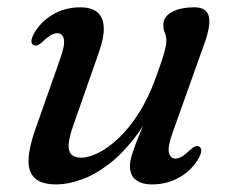

<svg xmlns="http://www.w3.org/2000/svg" viewBox="-20 -488 630 519"><path d="M518.2 -91.7Q524.1 -88.8 524 -81Q523.8 -73.2 517.9 -61.8Q499.9 -28.8 466 -9.2Q432 10.5 390.8 10.5Q363.2 10.5 347.3 -1.8Q331.3 -14.1 331.3 -38.2Q331.3 -52.5 337.1 -71.1Q342.8 -89.7 353.4 -115.9Q364 -142.1 379.5 -179.2Q394.9 -216.2 413.8 -267.7L415.8 -246.4Q387.1 -174 350.7 -124.6Q314.3 -75.3 275.6 -45.4Q236.9 -15.6 200 -2.5Q163 10.5 132.7 10.5Q90.7 10.5 73 -7.4Q55.4 -25.4 57.2 -58.5Q59 -91.5 75.1 -137.1L142.1 -327.3Q156.2 -366.7 152.5 -382.5Q148.9 -398.3 135.3 -398.3Q127.4 -398.3 118 -393.2Q108.6 -388.2 95.3 -375.2Q86.9 -367.8 81.4 -365.7Q75.9 -363.7 70.8 -366Q64.9 -368.9 65 -376.7Q65.2 -384.5 71.1 -395.9Q89.1 -428.9 122.6 -448.6Q156.2 -468.2 197 -468.2Q228.3 -468.2 244 -454.1Q259.6 -439.9 260.5 -413Q261.4 -386.2 247.6 -347.4L179.1 -151.7Q161.2 -101.9 166.8 -81.9Q172.4 -61.8 199.6 -61.8Q220.4 -61.8 247.1 -75.4Q273.8 -88.9 302.1 -115.9Q330.3 -142.9 356.1 -183.7Q381.9 -224.4 401.4 -278.7Q412.7 -309.6 418.7 -328.4Q424.8 -347.3 427.2 -358.3Q429.7 -369.4 429.7 -376.9Q429.7 -390.4 425.6 -399.3Q421.5 -408.2 421.5 -421.1Q421.5 -442.5 444.4 -455.4Q467.3 -468.2 506.1 -468.2Q537.7 -468.2 544.2 -444.5Q550.7 -420.8 532.6 -370.5L446.9 -130.4Q432.9 -91.2 436.7 -75.3Q440.4 -59.4 453.7 -59.4Q461.9 -59.4 471.2 -64.6Q480.4 -69.7 493.7 -82.5Q502.1 -90.1 507.6 -92.2Q513.1 -94.2 518.2 -91.7Z"/></svg>

Font: Fraunces
Style: Italic
Weight: 900
Italic angle: -16°
Version: Version 1.000;[0bf87f6ff]